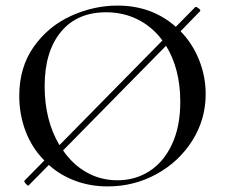

<svg xmlns="http://www.w3.org/2000/svg" viewBox="-20 -656 817 688"><path d="M717 -319Q717 -228 669 -152Q621 -76 540.5 -32Q460 12 366 12Q304 12 250 -8Q196 -28 155 -65L83 8L82 9Q78 9 71.5 1.5Q65 -6 68 -9L139 -81Q95 -125 72 -185Q49 -245 49 -312Q49 -415 101 -488.5Q153 -562 234.5 -599Q316 -636 401 -636Q524 -636 610 -560L680 -631H682Q686 -631 693 -625Q700 -619 697 -616L627 -544Q670 -500 693.5 -441Q717 -382 717 -319ZM193 -136 562 -511Q527 -559 475 -585.5Q423 -612 360 -612Q256 -612 198 -541.5Q140 -471 140 -347Q140 -225 193 -136ZM626 -291Q626 -409 575 -492L206 -117Q241 -66 291 -38Q341 -10 401 -10Q465 -10 516 -43Q567 -76 596.5 -139.5Q626 -203 626 -291Z"/></svg>

Font: Cormorant SC Medium
Style: Regular
Weight: 500
Designer: Christian Thalmann (Catharsis Fonts)
Version: Version 3.000